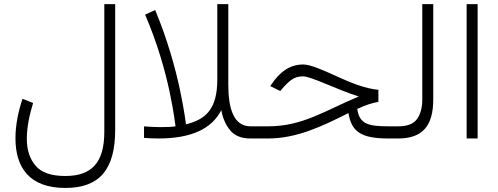

<svg xmlns="http://www.w3.org/2000/svg" viewBox="-20 -678 2440 940"><path d="M543.9 -657.7H490.7V-33.2C490.7 117.2 430.2 183.6 299.8 183.6C231 183.6 182.6 167 154.3 133.3C125.5 99.6 111.3 56.2 111.3 2C111.3 -56.2 124.5 -116.7 142.1 -173.8L90.3 -194.3C68.8 -131.3 55.7 -63.5 55.7 -1C55.7 142.1 124 242.2 299.8 242.2C469.2 242.2 543.9 149.4 543.9 -42Z M890.6 -69.3C890.6 -69.3 882.8 -135.3 860.4 -241.2C837.9 -346.7 799.8 -484.4 739.7 -628.9L690.4 -606.4C751 -465.8 788.6 -331.1 810.5 -228C821.3 -176.3 828.6 -135.3 833 -105C837.4 -74.7 839.4 -59.6 839.4 -59.6C817.9 -56.2 798.8 -55.7 763.7 -55.7C739.7 -55.7 717.8 -57.1 685.1 -59.1V-2.9C709 -1.5 731.9 0 753.9 0C919.9 0 1016.6 -48.3 1063.5 -138.7C1070.3 -100.1 1084.5 -67.4 1106.4 -40.5C1128.4 -13.7 1161.1 0 1205.6 0H1230V-59.6H1206.5C1123.5 -59.6 1097.7 -147 1097.7 -264.2V-657.7H1043.9V-290C1043.9 -144 988.3 -93.8 890.6 -69.3Z M1832.5 -238.3C1770 -243.7 1697.3 -272.5 1628.9 -304.2C1560.1 -335.4 1500 -362.3 1464.4 -362.3C1397.9 -362.3 1349.6 -325.2 1309.1 -265.1L1303.2 -256.3L1352.5 -232.4L1361.3 -243.2C1374.5 -259.3 1389.2 -273.9 1405.3 -286.1C1421.4 -298.3 1440.9 -304.2 1463.9 -304.2C1502.9 -304.2 1627 -240.2 1736.3 -205.6C1570.3 -136.2 1461.9 -59.6 1293.5 -59.6H1210.4V0H1292C1431.6 0 1555.7 -58.6 1686 -124.5C1700.7 -32.2 1749 0 1882.3 0H1911.6V-59.6H1883.3C1785.2 -59.6 1739.7 -69.3 1729 -144.5C1767.1 -162.6 1801.8 -174.3 1832.5 -179.2Z M1892.1 0H1929.7C2050.3 0 2101.1 -64 2101.1 -190.9V-657.7H2047.4V-190.4C2047.4 -151.9 2039.1 -120.1 2022.5 -96.2C2005.4 -71.8 1974.6 -59.6 1930.2 -59.6H1892.1Z M2264.6 -657.7V0H2318.4V-657.7Z"/></svg>

Font: Vazirmatn ExtraLight
Style: Regular
Weight: 200
Designer: Saber Rastikerdar
Foundry: Saber Rastikerdar
Version: Version 33.003